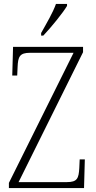

<svg xmlns="http://www.w3.org/2000/svg" viewBox="-20 -951 483 971"><path d="M188 -784V-771H199C240 -814 298 -886 319 -921V-931H263C247 -886 217 -836 188 -784ZM25 0H405L409 -145H383L381 -101C378 -49 371 -30 318 -30H74L400 -687V-714H46L42 -569H67L69 -612C71 -665 80 -684 132 -684H352L25 -26Z"/></svg>

Font: Noto Serif Thai Condensed ExtraLight
Style: Regular
Weight: 200
Width: 3
Designer: Monotype Design Team
Foundry: Monotype Imaging Inc.
Version: Version 2.002